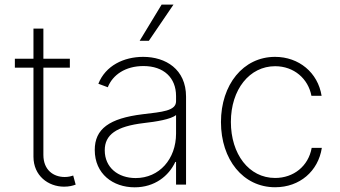

<svg xmlns="http://www.w3.org/2000/svg" viewBox="-20 -800 1472 832"><path d="M282.7 -545.5H168V-676.1H125V-545.5H44.4V-506.7H125V-121.1C125 -38.4 189.3 8.9 257.5 8.9C279.5 8.9 294.4 5 307.9 0L297.2 -39.4C286.6 -35.9 275.9 -33 260.3 -33C212 -33 168 -62.9 168 -128.9V-506.7H282.7Z M563.6 11.7C650.2 11.7 711.3 -37.3 739.7 -98.4H742.9V0H786.2V-381C786.2 -500.4 697.4 -553.6 600.5 -553.6C516.3 -553.6 437.5 -515.6 406.2 -437.1L447.1 -421.9C468.4 -475.9 523.8 -513.8 601.6 -513.8C689.6 -513.8 742.9 -463.1 742.9 -383.9V-361.2C742.9 -319.2 681.8 -315 598.7 -305C453.1 -287.3 390.6 -241.1 390.6 -150.2C390.6 -46.5 469.5 11.7 563.6 11.7ZM567.8 -28.4C491.5 -28.4 433.9 -74.2 433.9 -148.8C433.9 -216.3 483.7 -252.5 603 -266.7C656.2 -272.7 720.2 -282.7 742.9 -301.5V-221.2C742.9 -110.4 670.1 -28.4 567.8 -28.4ZM585.2 -623.2H625L731.9 -780.2H680.4Z M1172.2 11.4C1278.8 11.4 1359 -58.2 1374.6 -159.1H1330.6C1316.4 -79.9 1252.1 -28.8 1172.2 -28.8C1058.2 -28.8 980.5 -132.8 980.5 -271.7C980.5 -412.3 1061.4 -513.1 1172.2 -513.1C1254.3 -513.1 1315.7 -458.5 1329.5 -384.9H1373.6C1357.6 -485.4 1275.2 -553.6 1171.9 -553.6C1033.7 -553.6 937.5 -432.9 937.5 -271C937.5 -109 1033 11.4 1172.2 11.4Z"/></svg>

Font: Karasuma Gothic
Style: Thin
Weight: 200
Designer: Rasmus Andersson / Ryoko Ishizuka
Foundry: rsms
Version: Version 1.00